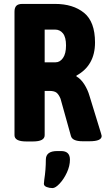

<svg xmlns="http://www.w3.org/2000/svg" viewBox="-20 -720 553 980"><path d="M54 -30V-660Q54 -681 63.5 -690.5Q73 -700 94 -700H261Q353 -700 409 -654.5Q465 -609 465 -503Q465 -386 370 -334V-330Q392 -318 410 -290Q428 -262 437 -230L496 -38Q499 -26 499 -26Q499 1 437 1H402Q349 1 342 -26L289 -216Q280 -238 268.5 -247Q257 -256 232 -256H208V-30Q208 2 148 2H114Q54 2 54 -30ZM264 -402Q286 -402 301.5 -424Q317 -446 317 -488Q317 -530 301.5 -549.5Q286 -569 261 -569H208V-402ZM204 218Q204 215 206 197Q214 146 214 95Q214 51 272 51H292Q337 51 337 95Q337 127 321.5 160.5Q306 194 284.5 217Q263 240 248 240Q232 240 218 234.5Q204 229 204 218Z"/></svg>

Font: Asap Condensed
Style: Bold
Weight: 700
Designer: Pablo Cosgaya
Foundry: Omnibus-Type
Version: Version 1.010; ttfautohint (v1.8)